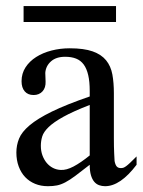

<svg xmlns="http://www.w3.org/2000/svg" viewBox="-20 -624 484 652"><path d="M443.8 -64.5Q388.7 8.3 336.9 8.3Q326.2 8.3 316.7 4.9Q307.1 1.5 300 -6.8Q293 -15.1 288.8 -29.1Q284.7 -43 284.7 -64.5Q255.4 -41.5 236.1 -27.1Q216.8 -12.7 201.9 -4.9Q187 2.9 173.6 5.6Q160.2 8.3 142.6 8.3Q118.7 8.3 99.1 0.2Q79.6 -7.8 65.4 -22.7Q51.3 -37.6 43.5 -58.8Q35.6 -80.1 35.6 -106Q35.6 -130.9 44.7 -153.3Q53.7 -175.8 80.6 -198.5Q107.4 -221.2 156.2 -245.1Q205.1 -269 284.7 -296.4V-314.9Q284.7 -347.2 279.5 -369.1Q274.4 -391.1 264.2 -405Q253.9 -418.9 238.3 -425Q222.7 -431.2 201.2 -431.2Q170.4 -431.2 152.8 -415.3Q135.3 -399.4 133.8 -376.5L134.8 -347.2Q135.7 -326.2 124.3 -313.7Q112.8 -301.3 94.2 -301.3Q74.7 -301.3 64 -313.7Q53.2 -326.2 53.2 -348.1Q53.2 -374.5 66.7 -395.3Q80.1 -416 102.8 -430.4Q125.5 -444.8 155 -452.4Q184.6 -460 216.8 -460Q265.1 -460 294.7 -449.5Q324.2 -439 340.3 -419.2Q356.4 -399.4 361.6 -371.1Q366.7 -342.8 366.7 -307.6V-155.3Q366.7 -124 367.7 -104Q368.7 -84 369.1 -77.1Q371.6 -64 376.5 -58.6Q381.3 -53.2 390.6 -53.2Q395 -53.2 398.9 -54.4Q402.8 -55.7 408.2 -59.6Q413.6 -63.5 421.9 -71.3Q430.2 -79.1 443.8 -92.8ZM284.7 -267.6Q228 -245.6 195.1 -227.3Q162.1 -209 145 -192.4Q127.9 -175.8 123.3 -160.4Q118.7 -145 118.7 -128.9Q118.7 -111.3 124 -96.7Q129.4 -82 138.4 -71Q147.5 -60.1 159.9 -53.7Q172.4 -47.4 186.5 -46.9Q205.6 -45.9 229.7 -58.6Q253.9 -71.3 284.7 -96.2ZM60.1 -549.3V-603.5H374V-549.3Z"/></svg>

Font: Doulos SIL APac
Style: Regular
Weight: 400
Designer: Walt Agee, Victor Gaultney, Peter Martin, Debbi Hosken, Becca Hirsbrunner
Foundry: SIL International
Version: Version 5.000